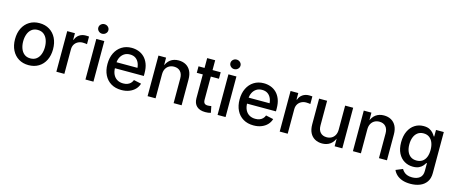

<svg xmlns="http://www.w3.org/2000/svg" viewBox="-52 -1509 5877 2479"><g transform="rotate(15 2887.0 -269.5)"><path d="M299.3 11.2Q222.7 11.2 165.8 -23.7Q108.9 -58.6 77.1 -121.8Q45.4 -185.1 45.4 -268.6Q45.4 -353 77.1 -416.3Q108.9 -479.5 165.8 -514.6Q222.7 -549.8 299.3 -549.8Q376 -549.8 433.3 -514.6Q490.7 -479.5 522.2 -416.3Q553.7 -353 553.7 -268.6Q553.7 -185.1 522.2 -121.8Q490.7 -58.6 433.3 -23.7Q376 11.2 299.3 11.2ZM299.3 -79.1Q348.6 -79.1 381.1 -104.7Q413.6 -130.4 429.4 -173.6Q445.3 -216.8 445.3 -268.6Q445.3 -321.3 429.4 -364.5Q413.6 -407.7 381.1 -433.6Q348.6 -459.5 299.3 -459.5Q250.5 -459.5 218.3 -433.6Q186 -407.7 170.2 -364.5Q154.3 -321.3 154.3 -268.6Q154.3 -216.8 170.2 -173.6Q186 -130.4 218.3 -104.7Q250.5 -79.1 299.3 -79.1Z M669.9 0V-542.5H772.9V-455.6H778.8Q793.5 -499.5 830.3 -524.7Q867.2 -549.8 915.5 -549.8Q925.8 -549.8 938.7 -549.1Q951.7 -548.3 960 -547.4V-445.8Q954.1 -447.3 937.5 -449.2Q920.9 -451.2 903.8 -451.2Q867.7 -451.2 838.6 -435.8Q809.6 -420.4 793.2 -392.8Q776.9 -365.2 776.9 -328.6V0Z M1058.6 0V-542.5H1165.5V0ZM1112.3 -626.5Q1085 -626.5 1065.2 -645.3Q1045.4 -664.1 1045.4 -689.9Q1045.4 -716.8 1065.2 -735.4Q1085 -753.9 1112.3 -753.9Q1140.1 -753.9 1160.2 -735.4Q1180.2 -716.8 1180.2 -689.9Q1180.2 -664.1 1160.2 -645.3Q1140.1 -626.5 1112.3 -626.5Z M1540 11.2Q1460 11.2 1401.9 -23.4Q1343.8 -58.1 1312.5 -120.8Q1281.2 -183.6 1281.2 -267.6Q1281.2 -351.1 1312.3 -414.6Q1343.3 -478 1399.7 -513.9Q1456.1 -549.8 1531.2 -549.8Q1579.1 -549.8 1622.8 -534.2Q1666.5 -518.6 1700.7 -485.4Q1734.9 -452.1 1754.9 -400.4Q1774.9 -348.6 1774.9 -276.4V-239.3H1339.8V-319.3H1719.7L1669.9 -293Q1669.9 -342.8 1654.1 -380.9Q1638.2 -418.9 1607.7 -440.2Q1577.1 -461.4 1531.7 -461.4Q1486.3 -461.4 1454.3 -439.7Q1422.4 -418 1405.3 -382.1Q1388.2 -346.2 1388.2 -303.2V-250Q1388.2 -194.8 1407.2 -156Q1426.3 -117.2 1460.7 -97.2Q1495.1 -77.1 1541 -77.1Q1571.8 -77.1 1596.4 -85.9Q1621.1 -94.7 1638.7 -112.3Q1656.2 -129.9 1665.5 -155.3L1766.1 -133.8Q1753.9 -90.8 1722.7 -58.1Q1691.4 -25.4 1645 -7.1Q1598.6 11.2 1540 11.2Z M1996.1 -320.3V0H1889.2V-542.5H1991.2L1992.2 -409.7H1980Q2003.9 -482.4 2049.1 -516.1Q2094.2 -549.8 2158.7 -549.8Q2214.4 -549.8 2256.1 -526.4Q2297.9 -502.9 2321 -457.3Q2344.2 -411.6 2344.2 -344.2V0H2237.3V-330.6Q2237.3 -390.1 2206.8 -423.3Q2176.3 -456.5 2122.6 -456.5Q2086.4 -456.5 2057.9 -440.7Q2029.3 -424.8 2012.7 -394.5Q1996.1 -364.3 1996.1 -320.3Z M2721.2 -542.5V-455.6H2424.8V-542.5ZM2505.4 -673.8H2612.3V-146.5Q2612.3 -113.8 2626 -98.9Q2639.6 -84 2671.4 -84Q2680.2 -84 2693.8 -85.7Q2707.5 -87.4 2717.3 -89.4L2734.4 -3.4Q2717.8 2 2698.2 4.2Q2678.7 6.3 2660.2 6.3Q2585.9 6.3 2545.7 -31Q2505.4 -68.4 2505.4 -137.2Z M2824.7 0V-542.5H2931.6V0ZM2878.4 -626.5Q2851.1 -626.5 2831.3 -645.3Q2811.5 -664.1 2811.5 -689.9Q2811.5 -716.8 2831.3 -735.4Q2851.1 -753.9 2878.4 -753.9Q2906.2 -753.9 2926.3 -735.4Q2946.3 -716.8 2946.3 -689.9Q2946.3 -664.1 2926.3 -645.3Q2906.2 -626.5 2878.4 -626.5Z M3306.2 11.2Q3226.1 11.2 3168 -23.4Q3109.9 -58.1 3078.6 -120.8Q3047.4 -183.6 3047.4 -267.6Q3047.4 -351.1 3078.4 -414.6Q3109.4 -478 3165.8 -513.9Q3222.2 -549.8 3297.4 -549.8Q3345.2 -549.8 3388.9 -534.2Q3432.6 -518.6 3466.8 -485.4Q3501 -452.1 3521 -400.4Q3541 -348.6 3541 -276.4V-239.3H3106V-319.3H3485.8L3436 -293Q3436 -342.8 3420.2 -380.9Q3404.3 -418.9 3373.8 -440.2Q3343.3 -461.4 3297.9 -461.4Q3252.4 -461.4 3220.5 -439.7Q3188.5 -418 3171.4 -382.1Q3154.3 -346.2 3154.3 -303.2V-250Q3154.3 -194.8 3173.3 -156Q3192.4 -117.2 3226.8 -97.2Q3261.2 -77.1 3307.1 -77.1Q3337.9 -77.1 3362.5 -85.9Q3387.2 -94.7 3404.8 -112.3Q3422.4 -129.9 3431.6 -155.3L3532.2 -133.8Q3520 -90.8 3488.8 -58.1Q3457.5 -25.4 3411.1 -7.1Q3364.7 11.2 3306.2 11.2Z M3655.3 0V-542.5H3758.3V-455.6H3764.2Q3778.8 -499.5 3815.7 -524.7Q3852.5 -549.8 3900.9 -549.8Q3911.1 -549.8 3924.1 -549.1Q3937 -548.3 3945.3 -547.4V-445.8Q3939.5 -447.3 3922.9 -449.2Q3906.2 -451.2 3889.2 -451.2Q3853 -451.2 3824 -435.8Q3794.9 -420.4 3778.6 -392.8Q3762.2 -365.2 3762.2 -328.6V0Z M4222.7 7.3Q4167.5 7.3 4125.2 -16.1Q4083 -39.6 4059.8 -85.4Q4036.6 -131.3 4036.6 -198.7V-542.5H4143.6V-211.9Q4143.6 -152.3 4174.3 -119.1Q4205.1 -85.9 4258.3 -85.9Q4294.9 -85.9 4323.5 -101.8Q4352.1 -117.7 4368.4 -148.2Q4384.8 -178.7 4384.8 -222.2V-542.5H4492.2V0H4389.6L4389.2 -132.8H4401.4Q4377 -59.6 4331.3 -26.1Q4285.6 7.3 4222.7 7.3Z M4740.7 -320.3V0H4633.8V-542.5H4735.8L4736.8 -409.7H4724.6Q4748.5 -482.4 4793.7 -516.1Q4838.9 -549.8 4903.3 -549.8Q4959 -549.8 5000.7 -526.4Q5042.5 -502.9 5065.7 -457.3Q5088.9 -411.6 5088.9 -344.2V0H4981.9V-330.6Q4981.9 -390.1 4951.4 -423.3Q4920.9 -456.5 4867.2 -456.5Q4831.1 -456.5 4802.5 -440.7Q4773.9 -424.8 4757.3 -394.5Q4740.7 -364.3 4740.7 -320.3Z M5458.5 215.3Q5395 215.3 5348.6 199Q5302.2 182.6 5272.2 154.5Q5242.2 126.5 5227.5 91.8L5318.4 54.2Q5328.1 70.8 5344.5 88.1Q5360.8 105.5 5388.4 117.2Q5416 128.9 5458 128.9Q5520.5 128.9 5558.8 99.1Q5597.2 69.3 5597.2 6.3V-97.2H5588.9Q5578.6 -78.1 5560.3 -57.1Q5542 -36.1 5511.2 -21.5Q5480.5 -6.8 5432.1 -6.8Q5368.2 -6.8 5316.7 -37.6Q5265.1 -68.4 5235.1 -127.7Q5205.1 -187 5205.1 -272.9Q5205.1 -359.4 5234.9 -421.4Q5264.6 -483.4 5316.4 -516.6Q5368.2 -549.8 5433.6 -549.8Q5482.4 -549.8 5513.4 -533.9Q5544.4 -518.1 5563.2 -495.6Q5582 -473.1 5592.3 -454.6H5599.1V-542.5H5703.6V6.3Q5703.6 78.6 5671.1 124.8Q5638.7 170.9 5583.3 193.1Q5527.8 215.3 5458.5 215.3ZM5457 -95.7Q5502.4 -95.7 5534.2 -117.2Q5565.9 -138.7 5582.3 -178.7Q5598.6 -218.8 5598.6 -274.4Q5598.6 -329.6 5582.3 -370.8Q5565.9 -412.1 5534.4 -435.3Q5502.9 -458.5 5457 -458.5Q5410.2 -458.5 5378.4 -434.3Q5346.7 -410.2 5330.6 -368.9Q5314.5 -327.6 5314.5 -274.4Q5314.5 -220.7 5330.8 -180.4Q5347.2 -140.1 5378.9 -117.9Q5410.6 -95.7 5457 -95.7Z"/></g></svg>

Font: Inter 16pt Medium
Style: Regular
Weight: 500
Version: Version 4.001;git-66647c0bb